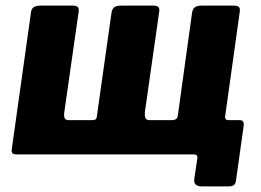

<svg xmlns="http://www.w3.org/2000/svg" viewBox="-20 -550 931 684"><path d="M36 0Q19 0 22 -19L90 -503Q91 -518 99.5 -524Q108 -530 123 -530H239Q253 -530 257.5 -524.5Q262 -519 260 -507L209 -150Q207 -138 210 -130Q213 -122 225 -122H306Q319 -122 322 -126Q325 -130 326 -142L377 -503Q379 -518 387 -524Q395 -530 411 -530H526Q540 -530 544.5 -524.5Q549 -519 547 -507L496 -150Q495 -138 498 -130Q501 -122 513 -122H590Q602 -122 607.5 -126Q613 -130 614 -142L664 -503Q666 -518 674 -524Q682 -530 698 -530H813Q827 -530 831.5 -524.5Q836 -519 834 -507L766 -21Q763 0 745 0ZM699 114Q669 114 672 88L683 14Q685 0 670 0H622L639 -122H777L782 -136Q780 -122 795 -122H834Q851 -122 848 -101L821 91Q820 103 814 108.5Q808 114 794 114Z"/></svg>

Font: Libre Franklin ExtraBold
Style: Italic
Weight: 800
Italic angle: -8°
Designer: Pablo Impallari, Rodrigo Fuenzalida, Nhung Nguyen
Foundry: Impallari Type
Version: Version 3.000